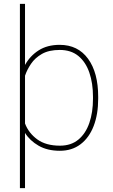

<svg xmlns="http://www.w3.org/2000/svg" viewBox="-20 -770 587 993"><path d="M487.8 -269.5V-259.3Q487.8 -178.7 464.4 -118.2Q440.9 -57.6 396.5 -23.9Q352.1 9.8 289.6 9.8Q225.1 9.8 179.7 -16.4Q134.3 -42.5 109.4 -82.5V203.1H83V-750H109.4V-434.1Q135.3 -481 179.9 -509.5Q224.6 -538.1 288.6 -538.1Q382.8 -538.1 435.3 -466.3Q487.8 -394.5 487.8 -269.5ZM460.9 -259.3V-269.5Q460.9 -339.8 442.1 -394.5Q423.3 -449.2 385.3 -480.5Q347.2 -511.7 289.1 -511.7Q232.9 -511.7 197 -491.2Q161.1 -470.7 140.4 -439.9Q119.6 -409.2 109.4 -378.4V-131.3Q127.9 -82 172.6 -49.3Q217.3 -16.6 290 -16.6Q347.7 -16.6 385.5 -48.1Q423.3 -79.6 442.1 -134.3Q460.9 -189 460.9 -259.3Z"/></svg>

Font: Vazirmatn FD Thin
Style: Regular
Weight: 100
Designer: Saber Rastikerdar
Foundry: Saber Rastikerdar
Version: Version 33.003